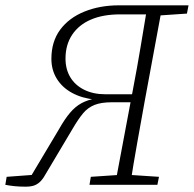

<svg xmlns="http://www.w3.org/2000/svg" viewBox="-51 -694 728 721"><path d="M-31 0 -26 -30 82 -38 59 -22 170 -208Q192 -247 212 -270.5Q232 -294 255 -306.5Q278 -319 311 -325L306 -320Q257 -325 220 -345Q183 -365 162.5 -398Q142 -431 142 -473Q142 -538 175 -582.5Q208 -627 266 -650.5Q324 -674 396 -674H527L522 -640H400Q336 -640 290.5 -620.5Q245 -601 220 -563.5Q195 -526 195 -474Q195 -434 213 -404Q231 -374 265 -357Q299 -340 345 -340H467L462 -310H370Q329 -310 304 -300Q279 -290 261 -268.5Q243 -247 222 -211L122 -43Q113 -26 103 -15Q93 -4 80 1.5Q67 7 45 7Q21 7 2.5 5Q-16 3 -31 0ZM285 0 290 -30 409 -38H425L546 -30L540 0ZM381 0 449 -362Q464 -440 477 -518Q490 -596 503 -674H559L492 -312Q478 -234 464 -156Q450 -78 438 0ZM519 -635 528 -674H657L651 -643L534 -635Z"/></svg>

Font: Source Serif 4 18pt Light
Style: Italic
Weight: 300
Italic angle: -12°
Designer: Frank Grießhammer
Foundry: Adobe Systems Incorporated
Version: Version 4.004;hotconv 1.0.116;makeotfexe 2.5.65601